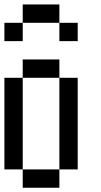

<svg xmlns="http://www.w3.org/2000/svg" viewBox="-20 -937 457 873"><path d="M0 -166.7V-583.3H83.3V-166.7ZM83.3 -916.7H250V-833.3H83.3ZM0 -750V-833.3H83.3V-750ZM83.3 -166.7H250V-83.3H83.3ZM83.3 -583.3V-666.7H250V-583.3ZM250 -166.7V-583.3H333.3V-166.7ZM250 -833.3H333.3V-750H250Z"/></svg>

Font: Galmuri11 Condensed
Style: Regular
Weight: 400
Width: 3
Designer: Lee Minseo (quiple)
Version: Version 2.399;hotconv 1.1.1;makeotfexe 2.6.0 DEVELOPMENT